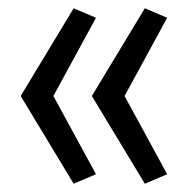

<svg xmlns="http://www.w3.org/2000/svg" viewBox="-20 -516 467 464"><path d="M158 -72 30 -284 158 -496 212 -473 109 -284 212 -95ZM330 -72 202 -284 330 -496 384 -473 281 -284 384 -95Z"/></svg>

Font: Ubuntu Sans Condensed
Style: Regular
Weight: 400
Width: 3
Designer: Dalton Maag Ltd
Foundry: Dalton Maag Ltd
Version: Version 1.006; ttfautohint (v1.8.4.7-5d5b)